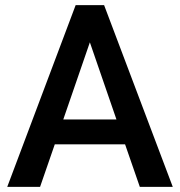

<svg xmlns="http://www.w3.org/2000/svg" viewBox="-20 -731 703 751"><path d="M655.8 0 387.2 -710.9H275.9L8.3 0H136.7L194.3 -166.5H469.2L526.9 0ZM331.5 -565.4 435.5 -263.7H227.5Z"/></svg>

Font: Vazirmatn Medium
Style: Regular
Weight: 500
Designer: Saber Rastikerdar
Foundry: Saber Rastikerdar
Version: Version 33.003